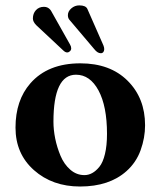

<svg xmlns="http://www.w3.org/2000/svg" viewBox="-20 -677 591 707"><path d="M101.1 -608.9Q101.1 -596.7 113.8 -584L211.9 -492.2Q220.2 -483.9 227.1 -483.9Q232.9 -483.9 237.5 -488.3Q242.2 -492.7 242.2 -499Q242.2 -505.9 237.8 -513.2L169.9 -633.8L168.9 -635.7L167 -638.7Q166 -640.1 164.3 -642.1Q162.6 -644 160.4 -645.8Q158.2 -647.5 155.5 -648.9Q152.8 -650.4 149.4 -651.1Q146 -651.9 142.1 -651.9Q123.5 -651.9 112.3 -639.6Q101.1 -627.4 101.1 -608.9ZM230 -621.1Q230 -611.3 234.9 -605L327.1 -496.1Q338.9 -481 351.1 -481Q356.9 -481 360.4 -485.1Q363.8 -489.3 363.8 -496.1Q363.8 -502.4 360.8 -509.8L301.8 -644Q295.9 -657.2 272 -657.2Q255.4 -657.2 242.7 -646.2Q230 -635.3 230 -621.1ZM259.8 -401.9Q176.8 -401.9 176.8 -229Q176.8 -199.2 183.3 -166.7Q189.9 -134.3 202.9 -103.3Q215.8 -72.3 238.8 -52.2Q261.7 -32.2 291 -32.2Q305.7 -32.2 319.3 -39.6Q333 -46.9 345.9 -62.7Q358.9 -78.6 366.5 -109.9Q374 -141.1 374 -184.1Q374 -285.6 342.8 -343.8Q311.5 -401.9 259.8 -401.9ZM37.1 -207Q37.1 -307.6 91.8 -370.1Q156.2 -443.8 275.9 -443.8Q385.3 -443.8 449.7 -379.9Q514.2 -315.9 514.2 -215.8Q514.2 -169.4 497.8 -124Q481.4 -78.6 445.8 -46.9Q382.3 9.8 274.9 9.8Q172.9 9.8 105 -50.5Q37.1 -110.8 37.1 -207Z"/></svg>

Font: Linux Libertine G
Style: Bold
Weight: 700
Designer: Philipp H. Poll
Foundry: Philipp H. Poll
Version: Version 5.0.3